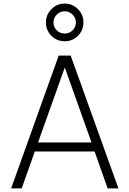

<svg xmlns="http://www.w3.org/2000/svg" viewBox="-20 -1050 721 1070"><path d="M341 -820Q297 -820 266.5 -850.5Q236 -881 236 -925Q236 -968 266.5 -999Q297 -1030 341 -1030Q384 -1030 414.5 -999Q445 -968 445 -925Q445 -881 414.5 -850.5Q384 -820 341 -820ZM341 -863Q366 -863 384.5 -881Q403 -899 403 -925Q403 -950 384.5 -968.5Q366 -987 341 -987Q315 -987 296.5 -968.5Q278 -950 278 -925Q278 -899 296.5 -881Q315 -863 341 -863ZM42 0 307 -740H374L640 0H580L507 -206H174L101 0ZM192 -256H490L341 -674Z"/></svg>

Font: Be Vietnam Pro ExtraLight
Style: Regular
Weight: 200
Designer: Lam Bao, Tony Le, Vietanh Nguyen
Foundry: Yellow Type Foundry
Version: Version 1.002; ttfautohint (v1.8.3)